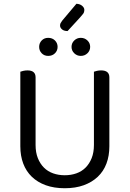

<svg xmlns="http://www.w3.org/2000/svg" viewBox="-20 -987 689 1020"><path d="M561 -210Q561 -159 545.5 -118Q530 -77 499.5 -48Q469 -19 425 -3Q381 13 324 13Q267 13 223 -3Q179 -19 149 -48Q119 -77 103.5 -118Q88 -159 88 -210V-606Q93 -608 103.5 -610.5Q114 -613 126 -613Q169 -613 169 -576V-217Q169 -177 181 -147Q193 -117 213.5 -96.5Q234 -76 262.5 -66Q291 -56 324 -56Q357 -56 385.5 -66Q414 -76 434.5 -96.5Q455 -117 467 -147Q479 -177 479 -217V-606Q484 -608 494.5 -610.5Q505 -613 517 -613Q561 -613 561 -576ZM286 -738Q286 -718 272 -704Q258 -690 236 -690Q215 -690 201.5 -704Q188 -718 188 -738Q188 -758 201.5 -772Q215 -786 236 -786Q258 -786 272 -772Q286 -758 286 -738ZM459 -738Q459 -718 444.5 -704Q430 -690 409 -690Q389 -690 374.5 -704Q360 -718 360 -738Q360 -758 374.5 -772Q389 -786 409 -786Q430 -786 444.5 -772Q459 -758 459 -738ZM386 -967Q405 -966 416.5 -956Q428 -946 428 -935Q428 -922 421.5 -913.5Q415 -905 405 -894L339 -822Q320 -822 309.5 -831Q299 -840 299 -851Q299 -859 302 -864.5Q305 -870 311 -878Z"/></svg>

Font: Baloo Bhai 2
Style: Regular
Weight: 400
Designer: Supriya Tembe, Noopur Datye and Ek Type
Foundry: Ek Type
Version: Version 1.640;PS 1.000;hotconv 16.6.51;makeotf.lib2.5.65220;